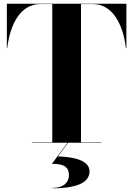

<svg xmlns="http://www.w3.org/2000/svg" viewBox="-20 -770 718 1036"><path d="M152 -2V0H344.5L260 114C310 114 352 122 352 175C352 214 323 244 264 244V246C415 246 463 205 463 155C463 99 390 77 293 74L347.5 0H527V-2H417V-748H481.5C588.5 -748 644.5 -637 659.5 -510H662V-750H17V-510H19C34 -637 89.5 -748 196.5 -748H262V-2Z"/></svg>

Font: Bodoni* 96pt
Style: Bold
Weight: 700
Version: Version 2.3